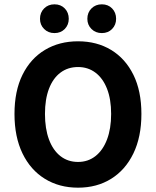

<svg xmlns="http://www.w3.org/2000/svg" viewBox="-20 -856 721 888"><path d="M341 12Q254 12 187.5 -29Q121 -70 84 -146.5Q47 -223 47 -329Q47 -435 84 -510Q121 -585 187.5 -625Q254 -665 341 -665Q428 -665 494 -625Q560 -585 597 -510Q634 -435 634 -329Q634 -223 597 -146.5Q560 -70 494 -29Q428 12 341 12ZM341 -107Q387 -107 421.5 -134Q456 -161 475 -211Q494 -261 494 -329Q494 -397 475 -445.5Q456 -494 421.5 -520Q387 -546 341 -546Q294 -546 259.5 -520Q225 -494 206.5 -445.5Q188 -397 188 -329Q188 -261 206.5 -211Q225 -161 259.5 -134Q294 -107 341 -107ZM451 -703Q422 -703 403 -722Q384 -741 384 -769Q384 -798 403 -817Q422 -836 451 -836Q480 -836 498.5 -817Q517 -798 517 -769Q517 -741 498.5 -722Q480 -703 451 -703ZM232 -703Q203 -703 184 -722Q165 -741 165 -769Q165 -798 184 -817Q203 -836 232 -836Q261 -836 279.5 -817Q298 -798 298 -769Q298 -741 279.5 -722Q261 -703 232 -703Z"/></svg>

Font: Assistant ExtraLight
Style: Bold
Weight: 700
Version: Version 3.000